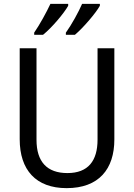

<svg xmlns="http://www.w3.org/2000/svg" viewBox="-20 -964 694 994"><path d="M497 -934V-944H405C388 -904 350 -835 321 -795V-784H368C410 -819 476 -896 497 -934ZM333 -934V-944H241C222 -903 186 -837 157 -795V-784H203C249 -821 311 -895 333 -934ZM572 -242V-714H485V-241C485 -132 437 -68 329 -68C223 -68 169 -127 169 -240V-714H82V-243C82 -84 166 10 325 10C492 10 572 -89 572 -242Z"/></svg>

Font: Noto Sans Lao Looped SemiCondensed
Style: Regular
Weight: 400
Width: 4
Designer: Mark Frömberg, Ben Mitchell
Foundry: The Fontpad Ltd
Version: Version 1.002